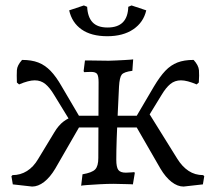

<svg xmlns="http://www.w3.org/2000/svg" viewBox="-20 -675 792 705"><path d="M98 10 27 2 22 -28 26 -32Q55 -32 79 -47Q103 -62 120 -91L180 -190Q195 -215 213.5 -229Q232 -243 257 -250H507L519 -272L631 -92Q649 -63 672.5 -47.5Q696 -32 726 -32L730 -28L725 2L654 10Q632 10 610 -7Q588 -24 569 -56L482 -207H270L183 -56Q164 -24 142 -7Q120 10 98 10ZM255 -202 179 -326Q163 -353 146.5 -366.5Q130 -380 107.5 -380Q85 -380 50 -365L42 -372Q41 -400 42 -417.5Q43 -435 61 -455Q96 -455 120.5 -445.5Q145 -436 165.5 -415Q186 -394 207 -357L284 -226ZM278 7 283 -35Q318 -41 329.5 -53Q341 -65 341 -95L342 -373Q342 -396 336.5 -403.5Q331 -411 314 -411Q307 -411 298 -410.5Q289 -410 289 -410L287 -414L292 -453Q292 -453 307.5 -453Q323 -453 343.5 -452.5Q364 -452 379 -452Q391 -452 406.5 -453Q422 -454 436.5 -454.5Q451 -455 460 -456Q469 -457 469 -457L466 -415Q435 -411 427 -401Q419 -391 417 -357Q415 -313 412.5 -262.5Q410 -212 408.5 -166Q407 -120 407 -89Q407 -61 414.5 -51Q422 -41 442 -41Q452 -41 462.5 -42Q473 -43 473 -43L475 -40L468 2Q468 2 460.5 1.5Q453 1 442 1Q431 1 419 0.5Q407 0 397 0Q374 0 346.5 1.5Q319 3 299 4.5Q279 6 278 7ZM497 -202 468 -226 545 -357Q567 -394 587 -415Q607 -436 631.5 -445.5Q656 -455 691 -455Q709 -435 710.5 -417.5Q712 -400 710 -372L702 -365Q667 -380 644.5 -380Q622 -380 605.5 -366.5Q589 -353 573 -326ZM374 -542Q315 -542 279.5 -567Q244 -592 234 -637L288 -655L300 -650Q302 -612 320 -593Q338 -574 375 -574Q412 -574 431 -593Q450 -612 451 -650L463 -655L517 -637Q507 -593 469.5 -567.5Q432 -542 374 -542Z"/></svg>

Font: Alegreya
Style: Regular
Weight: 400
Designer: Juan Pablo del Peral
Foundry: Huerta Tipografica
Version: Version 2.009